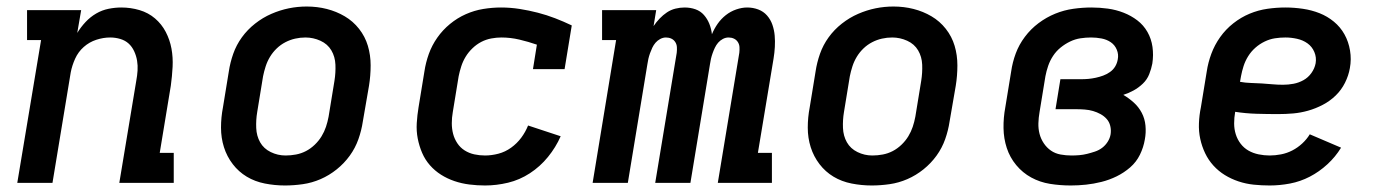

<svg xmlns="http://www.w3.org/2000/svg" viewBox="-20 -561 4240 589"><path d="M33 0 106 -438H63V-530H229L217 -460Q228 -478 242.5 -493.5Q257 -509 275 -519.5Q293 -530 313 -534Q333 -538 352 -538Q381 -538 408 -530Q435 -522 455.5 -504.5Q476 -487 488.5 -463Q501 -439 506 -412Q511 -385 509.5 -356Q508 -327 504 -298L470 -92H513V0H346L398 -313Q401 -329 402 -344.5Q403 -360 400.5 -375Q398 -390 391.5 -404Q385 -418 374.5 -427.5Q364 -437 349 -441.5Q334 -446 318 -446Q297 -446 275.5 -439Q254 -432 237 -417Q220 -402 210.5 -381Q201 -360 197 -339L141 0Z M854 8Q823 8 792.5 2Q762 -4 737 -19Q712 -34 694 -57.5Q676 -81 667 -109.5Q658 -138 658 -169.5Q658 -201 664 -232L682 -342Q686 -369 695.5 -396Q705 -423 722 -446.5Q739 -470 762.5 -488.5Q786 -507 812.5 -518.5Q839 -530 866 -535.5Q893 -541 921 -541Q953 -541 982.5 -533.5Q1012 -526 1037.5 -511Q1063 -496 1081.5 -472.5Q1100 -449 1108.5 -420.5Q1117 -392 1117 -360.5Q1117 -329 1112 -298L1093 -188Q1089 -161 1079.5 -134Q1070 -107 1053 -83.5Q1036 -60 1013 -41.5Q990 -23 963.5 -11.5Q937 0 909 4Q881 8 854 8ZM856 -84Q872 -84 888 -87Q904 -90 918.5 -97.5Q933 -105 945.5 -117Q958 -129 966.5 -143Q975 -157 980 -172Q985 -187 988 -203L1006 -313Q1010 -338 1009 -362.5Q1008 -387 996.5 -406.5Q985 -426 963 -436Q941 -446 917 -446Q901 -446 885.5 -442.5Q870 -439 855.5 -431.5Q841 -424 829 -412.5Q817 -401 808.5 -387Q800 -373 795 -357.5Q790 -342 787 -327L769 -217Q765 -193 766 -168.5Q767 -144 778 -124.5Q789 -105 810.5 -94.5Q832 -84 856 -84Q856 -84 856 -84Q856 -84 856 -84Z M1468 8Q1444 8 1420 5Q1396 2 1374 -5.5Q1352 -13 1333 -25Q1314 -37 1299 -54Q1284 -71 1275 -92Q1266 -113 1261.5 -136Q1257 -159 1258.5 -183.5Q1260 -208 1264 -232L1282 -342Q1286 -369 1295.5 -395.5Q1305 -422 1321.5 -445.5Q1338 -469 1360.5 -487.5Q1383 -506 1409 -517.5Q1435 -529 1462.5 -533.5Q1490 -538 1517 -538Q1546 -538 1574.5 -533.5Q1603 -529 1630 -522Q1657 -515 1683 -505Q1709 -495 1734 -483L1712 -349H1615L1627 -424Q1601 -433 1573.5 -439.5Q1546 -446 1518 -446Q1503 -446 1487 -443Q1471 -440 1456.5 -432.5Q1442 -425 1429.5 -413Q1417 -401 1408.5 -387Q1400 -373 1395 -357.5Q1390 -342 1387 -327L1369 -217Q1366 -200 1366 -183Q1366 -166 1370 -150.5Q1374 -135 1383 -121.5Q1392 -108 1405.5 -99.5Q1419 -91 1435 -87.5Q1451 -84 1468 -84Q1488 -84 1509 -89.5Q1530 -95 1548 -108Q1566 -121 1579 -138.5Q1592 -156 1600 -176L1700 -143Q1685 -109 1661 -79.5Q1637 -50 1605.5 -29.5Q1574 -9 1538.5 -0.5Q1503 8 1468 8Z M1798 0 1870 -438H1827V-530H1993L1985 -481Q1993 -493 2003.5 -504Q2014 -515 2026 -523Q2038 -531 2052 -534.5Q2066 -538 2080 -538Q2080 -538 2080 -538Q2080 -538 2080 -538Q2098 -538 2113.5 -532.5Q2129 -527 2139.5 -515Q2150 -503 2156 -488Q2162 -473 2164 -456Q2171 -473 2181.5 -488Q2192 -503 2206.5 -514.5Q2221 -526 2238.5 -532Q2256 -538 2272 -538Q2290 -538 2306 -532Q2322 -526 2333 -513.5Q2344 -501 2349.5 -485Q2355 -469 2356.5 -452Q2358 -435 2357 -417Q2356 -399 2353 -381L2305 -92H2348V0H2182L2248 -399Q2249 -408 2248.5 -416.5Q2248 -425 2243.5 -432Q2239 -439 2231.5 -442.5Q2224 -446 2215 -446Q2206 -446 2197.5 -441.5Q2189 -437 2183 -430Q2177 -423 2173 -414.5Q2169 -406 2166 -397.5Q2163 -389 2161 -380.5Q2159 -372 2158 -364L2098 0H1990L2056 -399Q2057 -408 2056.5 -416.5Q2056 -425 2051.5 -432Q2047 -439 2039.5 -442.5Q2032 -446 2023 -446Q2014 -446 2005.5 -441.5Q1997 -437 1991 -430Q1985 -423 1981 -414.5Q1977 -406 1974 -397.5Q1971 -389 1969 -380.5Q1967 -372 1966 -364L1906 0Z M2654 8Q2623 8 2592.5 2Q2562 -4 2537 -19Q2512 -34 2494 -57.5Q2476 -81 2467 -109.5Q2458 -138 2458 -169.5Q2458 -201 2464 -232L2482 -342Q2486 -369 2495.5 -396Q2505 -423 2522 -446.5Q2539 -470 2562.5 -488.5Q2586 -507 2612.5 -518.5Q2639 -530 2666 -535.5Q2693 -541 2721 -541Q2753 -541 2782.5 -533.5Q2812 -526 2837.5 -511Q2863 -496 2881.5 -472.5Q2900 -449 2908.5 -420.5Q2917 -392 2917 -360.5Q2917 -329 2912 -298L2893 -188Q2889 -161 2879.5 -134Q2870 -107 2853 -83.5Q2836 -60 2813 -41.5Q2790 -23 2763.5 -11.5Q2737 0 2709 4Q2681 8 2654 8ZM2656 -84Q2672 -84 2688 -87Q2704 -90 2718.5 -97.5Q2733 -105 2745.5 -117Q2758 -129 2766.5 -143Q2775 -157 2780 -172Q2785 -187 2788 -203L2806 -313Q2810 -338 2809 -362.5Q2808 -387 2796.5 -406.5Q2785 -426 2763 -436Q2741 -446 2717 -446Q2701 -446 2685.5 -442.5Q2670 -439 2655.5 -431.5Q2641 -424 2629 -412.5Q2617 -401 2608.5 -387Q2600 -373 2595 -357.5Q2590 -342 2587 -327L2569 -217Q2565 -193 2566 -168.5Q2567 -144 2578 -124.5Q2589 -105 2610.5 -94.5Q2632 -84 2656 -84Q2656 -84 2656 -84Q2656 -84 2656 -84Z M3265 8Q3232 8 3201 3Q3170 -2 3143.5 -16.5Q3117 -31 3097.5 -54.5Q3078 -78 3068.5 -107Q3059 -136 3058.5 -168Q3058 -200 3064 -232L3082 -342Q3086 -370 3096 -397Q3106 -424 3124 -448Q3142 -472 3166 -490Q3190 -508 3217 -519Q3244 -530 3272.5 -534Q3301 -538 3328 -538Q3354 -538 3379 -534.5Q3404 -531 3427 -522Q3450 -513 3469 -498.5Q3488 -484 3500 -463Q3512 -442 3515.5 -417Q3519 -392 3515 -366Q3512 -350 3505.5 -333.5Q3499 -317 3486 -304.5Q3473 -292 3457.5 -283.5Q3442 -275 3426 -270Q3443 -260 3458 -246.5Q3473 -233 3482.5 -215Q3492 -197 3494 -175.5Q3496 -154 3492 -133Q3488 -109 3477 -86.5Q3466 -64 3447 -47.5Q3428 -31 3405.5 -20Q3383 -9 3359 -3Q3335 3 3311.5 5.5Q3288 8 3265 8ZM3267 -84Q3279 -84 3291 -85Q3303 -86 3315 -89Q3327 -92 3339 -96Q3351 -100 3361 -107.5Q3371 -115 3378 -126Q3385 -137 3387 -149Q3389 -162 3386 -174.5Q3383 -187 3375 -196Q3367 -205 3356 -211Q3345 -217 3333 -220.5Q3321 -224 3307.5 -225Q3294 -226 3281 -226H3218L3233 -318H3296Q3308 -318 3319 -319Q3330 -320 3341.5 -322.5Q3353 -325 3364 -329Q3375 -333 3385 -340Q3395 -347 3401 -357Q3407 -367 3409 -379Q3412 -394 3406 -408.5Q3400 -423 3387.5 -431.5Q3375 -440 3359 -443Q3343 -446 3327 -446Q3311 -446 3294.5 -443.5Q3278 -441 3262.5 -433.5Q3247 -426 3233.5 -415Q3220 -404 3210.5 -389.5Q3201 -375 3195.5 -359Q3190 -343 3187 -327L3169 -217Q3166 -200 3165.5 -183Q3165 -166 3169 -150.5Q3173 -135 3182 -121.5Q3191 -108 3204 -99Q3217 -90 3233.5 -87Q3250 -84 3267 -84Z M3875 8Q3850 8 3826 5.5Q3802 3 3779.5 -4.5Q3757 -12 3737.5 -24Q3718 -36 3702.5 -53Q3687 -70 3677 -91Q3667 -112 3662 -135Q3657 -158 3658 -183Q3659 -208 3664 -232L3682 -342Q3686 -369 3696 -396Q3706 -423 3723 -447Q3740 -471 3763.5 -489.5Q3787 -508 3813.5 -519Q3840 -530 3868 -534Q3896 -538 3923 -538Q3950 -538 3977 -534Q4004 -530 4028 -520.5Q4052 -511 4072 -494.5Q4092 -478 4104.5 -455.5Q4117 -433 4121.5 -406Q4126 -379 4121 -352Q4117 -329 4106 -307Q4095 -285 4077.5 -268Q4060 -251 4038 -239.5Q4016 -228 3993 -221.5Q3970 -215 3947 -213Q3924 -211 3901 -211Q3868 -211 3834.5 -212Q3801 -213 3769 -218V-217Q3766 -200 3766 -182.5Q3766 -165 3771 -149Q3776 -133 3786 -120Q3796 -107 3810 -99Q3824 -91 3841 -87.5Q3858 -84 3875 -84Q3892 -84 3910 -87.5Q3928 -91 3944.5 -99.5Q3961 -108 3975 -121Q3989 -134 3998 -149L4094 -108Q4077 -80 4052 -57Q4027 -34 3998 -19Q3969 -4 3937.5 2Q3906 8 3875 8ZM3916 -301Q3932 -301 3948 -304Q3964 -307 3978.5 -315Q3993 -323 4003 -337Q4013 -351 4016 -367Q4019 -385 4012 -401.5Q4005 -418 3991 -428Q3977 -438 3959 -442Q3941 -446 3923 -446Q3907 -446 3891 -443.5Q3875 -441 3859.5 -433.5Q3844 -426 3831 -414.5Q3818 -403 3809 -388.5Q3800 -374 3795 -358.5Q3790 -343 3787 -327L3784 -310Q3800 -307 3817 -306.5Q3834 -306 3850.5 -305Q3867 -304 3883 -302.5Q3899 -301 3916 -301Z"/></svg>

Font: Iosevka Slab Semibold Extended
Style: Italic
Weight: 600
Width: 7
Italic angle: -9°
Monospace: yes
Designer: Belleve Invis
Foundry: Belleve Invis
Version: Version 11.1.0; ttfautohint (v1.8.3)